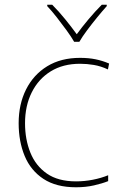

<svg xmlns="http://www.w3.org/2000/svg" viewBox="-20 -783 512 813"><path d="M302 10Q218 10 164 -25.5Q110 -61 84.5 -122.5Q59 -184 59 -261Q59 -342 90.5 -404.5Q122 -467 180 -502.5Q238 -538 319 -538Q355 -538 384.5 -532Q414 -526 442 -514L437 -489Q407 -503 377.5 -508Q348 -513 319 -513Q247 -513 195 -481Q143 -449 114.5 -392Q86 -335 86 -261Q86 -193 108.5 -137Q131 -81 178.5 -48Q226 -15 302 -15Q338 -15 373.5 -22Q409 -29 438 -41V-16Q413 -6 378 2Q343 10 302 10ZM294 -606Q282 -627 262 -654.5Q242 -682 220.5 -709.5Q199 -737 180 -757V-763H201Q229 -735 256.5 -701Q284 -667 305 -638Q326 -667 354.5 -701Q383 -735 411 -763H432V-757Q414 -737 391.5 -709.5Q369 -682 348.5 -654.5Q328 -627 316 -606Z"/></svg>

Font: Noto Sans Myanmar UI Thin
Style: Regular
Weight: 100
Designer: Monotype Design Team
Foundry: Monotype Imaging Inc.
Version: Version 2.103; ttfautohint (v1.8.4.7-5d5b)